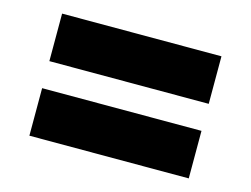

<svg xmlns="http://www.w3.org/2000/svg" viewBox="-64 -713 780 597"><g transform="rotate(15 326.0 -414.5)"><path d="M69.5 -371V-218H582.5V-371ZM69.5 -611V-458H582.5V-611Z"/></g></svg>

Font: Sztylet
Style: Bd
Weight: 700
Foundry: Cannot Into Space Fonts, PlusOne Fonts
Version: Version 0.12